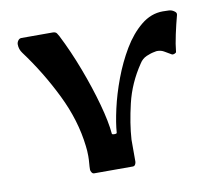

<svg xmlns="http://www.w3.org/2000/svg" viewBox="-57 -508 652 575"><g transform="rotate(-10 268.5 -221.0)"><path d="M175 -13Q175 -22 176 -32.5Q177 -43 177 -54Q177 -71 175 -85Q166 -164 127 -243.5Q88 -323 36 -393Q27 -405 27 -420Q27 -426 31 -431.5Q35 -437 41 -437H136Q145 -437 148.5 -432Q152 -427 154 -423Q180 -372 202.5 -312.5Q225 -253 240 -198.5Q255 -144 258 -108Q258 -105 265.5 -105Q273 -105 273 -108Q275 -137 284.5 -179.5Q294 -222 311 -267.5Q328 -313 351.5 -352.5Q375 -392 405.5 -417Q436 -442 472 -442Q482 -442 490.5 -441.5Q499 -441 506 -436Q514 -431 512 -424Q505 -398 498.5 -368Q492 -338 490 -316Q490 -313 485 -311Q480 -309 477 -310Q466 -316 456.5 -322Q447 -328 435 -328Q431 -328 428 -327Q415 -325 401.5 -319Q388 -313 380 -300Q344 -247 330 -187.5Q316 -128 313 -80Q313 -69 313 -54Q313 -41 313 -30Q313 -19 313 -13Q313 -9 310.5 -4.5Q308 0 303 0H185Q181 0 178 -4.5Q175 -9 175 -13Z"/></g></svg>

Font: Triodion
Style: Regular
Weight: 400
Version: Version 1.201; ttfautohint (v1.8.4.7-5d5b)